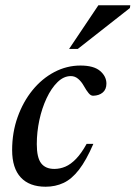

<svg xmlns="http://www.w3.org/2000/svg" viewBox="-20 -697 514 728"><path d="M248.5 -408.5Q221.5 -408.5 198 -385.5Q174.5 -362.5 156.8 -324.8Q139 -287 129.2 -241.5Q119.5 -196 119.5 -150.5Q119.5 -99.5 136 -78Q152.5 -56.5 186 -56.5Q207.5 -56.5 228 -65.2Q248.5 -74 268.5 -94.8Q288.5 -115.5 308.5 -151.5H334Q307 -89 279.5 -53.5Q252 -18 221 -3.5Q190 11 153 11Q91.5 11 58.8 -24.2Q26 -59.5 26 -128Q26 -195 46.8 -253Q67.5 -311 103.2 -355Q139 -399 186 -423.8Q233 -448.5 285 -448.5Q335.5 -448.5 359.5 -428Q383.5 -407.5 383.5 -380Q383.5 -358 369.5 -346.2Q355.5 -334.5 333.5 -334Q324.5 -333.5 316 -343.8Q307.5 -354 298 -371Q288.5 -388 276.2 -398.2Q264 -408.5 248.5 -408.5ZM242 -511.5 353 -677H474L472.5 -666.5L275 -511.5Z"/></svg>

Font: Newsreader 24pt Medium
Style: Italic
Weight: 500
Italic angle: -17°
Designer: Hugues Gentile
Foundry: Production Type
Version: Version 1.003